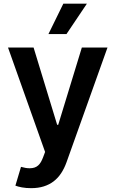

<svg xmlns="http://www.w3.org/2000/svg" viewBox="-20 -799 616 1024"><path d="M22.7 -545.5H159.1L284.8 -133.5H290.5L416.5 -545.5H553.3L334.9 66.1Q323.2 98.7 306.3 124.5Q289.4 150.2 266.3 168Q243.3 185.7 213.4 195.1Q183.6 204.5 146 204.5Q119.3 204.5 97.3 200.5Q75.3 196.4 62.1 191.1L92 90.9Q117.5 98.4 138.1 98.4Q153.1 98.4 164.1 94.6Q175.1 90.9 183.4 83.5Q191.8 76 198 65.3Q204.2 54.7 209.5 40.8L220.5 11.4ZM238.3 -617.2 317.8 -779.5H443.5L334.5 -617.2Z"/></svg>

Font: Inter P Semi Bold
Style: Regular
Weight: 600
Designer: Rasmus Andersson
Foundry: rsms
Version: Version 3.018;git-588b23468